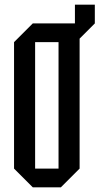

<svg xmlns="http://www.w3.org/2000/svg" viewBox="-20 -800 425 820"><path d="M40 -80V-620L120 -700H300V-780H385V-700L320 -635V-80L240 0H120ZM130 -620V-80H230V-620Z"/></svg>

Font: Tektur Condensed
Style: Regular
Weight: 400
Width: 3
Designer: Adam Jagosz
Foundry: Adam Jagosz
Version: Version 1.005;gftools[0.9.30]